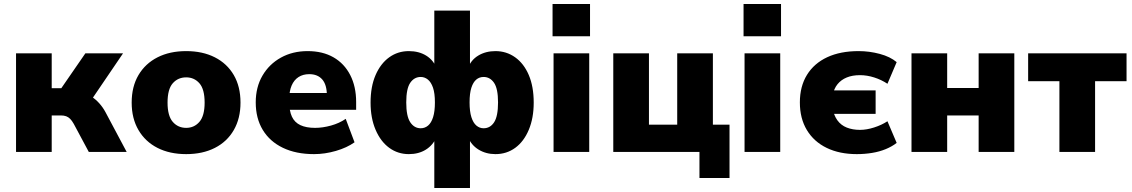

<svg xmlns="http://www.w3.org/2000/svg" viewBox="-20 -758 5649 958"><path d="M60 0V-492H238V-318H286L406 -492H594L420 -236L387 -294Q413 -291 435 -277Q457 -263 475 -243Q493 -223 506 -199L612 0H423L348 -140Q339 -156 330 -165Q321 -174 310 -178Q299 -182 284 -182H238V0Z M909 11Q827 11 766 -20Q705 -51 671 -109Q637 -167 637 -246Q637 -326 671 -383.5Q705 -441 766 -472Q827 -503 909 -503Q991 -503 1052 -472Q1113 -441 1146.5 -383.5Q1180 -326 1180 -246Q1180 -167 1146.5 -109Q1113 -51 1052 -20Q991 11 909 11ZM909 -120Q949 -120 975 -150Q1001 -180 1001 -246Q1001 -313 975 -342.5Q949 -372 909 -372Q868 -372 842 -342.5Q816 -313 816 -246Q816 -180 842 -150Q868 -120 909 -120Z M1547 11Q1457 11 1391.5 -20.5Q1326 -52 1291 -110Q1256 -168 1256 -247Q1256 -323 1289.5 -380.5Q1323 -438 1381.5 -470.5Q1440 -503 1515 -503Q1590 -503 1644 -472Q1698 -441 1727.5 -383.5Q1757 -326 1757 -249V-210H1405V-294H1627L1611 -281Q1611 -335 1588 -361.5Q1565 -388 1523 -388Q1492 -388 1469.5 -373.5Q1447 -359 1435 -331Q1423 -303 1423 -261V-252Q1423 -205 1436.5 -176Q1450 -147 1479 -133.5Q1508 -120 1552 -120Q1590 -120 1631.5 -131.5Q1673 -143 1705 -165L1749 -48Q1711 -21 1656 -5Q1601 11 1547 11Z M2147 180V-76H2159Q2141 -34 2105 -11.5Q2069 11 2020 11Q1965 11 1922 -20.5Q1879 -52 1854 -110.5Q1829 -169 1829 -246Q1829 -326 1854 -383.5Q1879 -441 1922 -472Q1965 -503 2020 -503Q2070 -503 2106.5 -480.5Q2143 -458 2159 -416H2147V-705H2325V-416H2314Q2329 -458 2366 -480.5Q2403 -503 2452 -503Q2507 -503 2550.5 -472Q2594 -441 2618.5 -383.5Q2643 -326 2643 -246Q2643 -169 2618.5 -110.5Q2594 -52 2551 -20.5Q2508 11 2452 11Q2405 11 2368 -11.5Q2331 -34 2314 -76H2325V180ZM2079 -118Q2100 -118 2116 -131.5Q2132 -145 2141 -173.5Q2150 -202 2150 -247Q2150 -293 2140.5 -320.5Q2131 -348 2115 -361Q2099 -374 2079 -374Q2047 -374 2027 -345Q2007 -316 2007 -247Q2007 -178 2027 -148Q2047 -118 2079 -118ZM2393 -118Q2426 -118 2445.5 -148Q2465 -178 2465 -247Q2465 -316 2445 -345Q2425 -374 2393 -374Q2372 -374 2356.5 -361Q2341 -348 2332 -320.5Q2323 -293 2323 -247Q2323 -202 2332 -173.5Q2341 -145 2357 -131.5Q2373 -118 2393 -118Z M2737 -577V-738H2924V-577ZM2742 0V-492H2920V0Z M3470 130V0H3040V-492H3218V-136H3359V-492H3537V-136H3620V130Z M3690 -577V-738H3877V-577ZM3695 0V-492H3873V0Z M4255 11Q4169 11 4105 -20Q4041 -51 4006 -109Q3971 -167 3971 -247Q3971 -327 4006.5 -384.5Q4042 -442 4107.5 -472.5Q4173 -503 4264 -503Q4318 -503 4370 -489Q4422 -475 4454 -448L4408 -340Q4378 -360 4342 -371.5Q4306 -383 4271 -383Q4233 -383 4205 -371.5Q4177 -360 4159 -338Q4141 -316 4134 -281L4121 -307H4349V-190H4121L4134 -220Q4140 -183 4158 -158Q4176 -133 4205 -121.5Q4234 -110 4271 -110Q4304 -110 4341.5 -122Q4379 -134 4408 -153L4454 -45Q4431 -27 4399.5 -14Q4368 -1 4331 5Q4294 11 4255 11Z M4528 0V-492H4706V-319H4863V-492H5041V0H4863V-182H4706V0Z M5266 0V-353H5110V-492H5601V-353H5444V0Z"/></svg>

Font: Nunito Sans 12pt Black
Style: Regular
Weight: 900
Designer: Vernon Adams
Foundry: Vernon Adams
Version: Version 3.101;gftools[0.9.27]